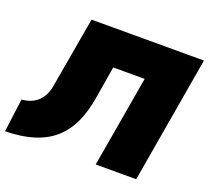

<svg xmlns="http://www.w3.org/2000/svg" viewBox="-135 -849 1086 998"><g transform="rotate(20 408.0 -350.0)"><path d="M831 -700H209L140 -303C126 -231 80 -191 9 -185L-15 -1C219 -5 335 -105 371 -330L400 -505H574L487 0H711Z"/></g></svg>

Font: Jost* Black
Style: Italic
Weight: 900
Italic angle: -10°
Version: Version 3.7